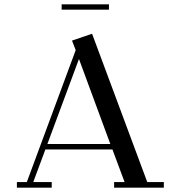

<svg xmlns="http://www.w3.org/2000/svg" viewBox="-20 -868 798 888"><path d="M58.1 0V-25.9H104L330.1 -636.2L313 -680.2L405.8 -711.9L661.1 -25.9H737.8V0H507.8V-25.9H556.2L500 -176.8H189.9L133.8 -25.9H219.2V0ZM199.2 -202.1H490.2L345.2 -595.2ZM265.1 -823.2V-848.1H483.9V-823.2Z"/></svg>

Font: Dehuti
Style: Bold
Weight: 700
Version: Version 1.2